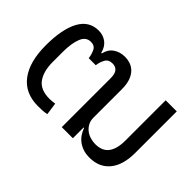

<svg xmlns="http://www.w3.org/2000/svg" viewBox="-90 -843 1138 1138"><g transform="rotate(45 479.0 -274.0)"><path d="M278 12Q170 12 113 -63Q56 -138 56 -276Q56 -411 96 -485.5Q136 -560 217 -560Q254 -560 282 -539Q310 -518 320 -477H325Q334 -518 364.5 -539Q395 -560 435 -560Q495 -560 527 -521Q559 -482 559 -412V-173Q559 -147 569.5 -127.5Q580 -108 596.5 -95Q613 -82 634.5 -75.5Q656 -69 678 -69Q735 -69 762 -105Q789 -141 789 -210V-548H882V-200Q882 -98 836.5 -43Q791 12 710 12Q678 12 654 3.5Q630 -5 612 -19Q594 -33 582 -51.5Q570 -70 563 -90H559V0H466V-410Q466 -447 452 -463.5Q438 -480 412 -480Q380 -480 366.5 -456.5Q353 -433 349 -402H290Q286 -433 274 -456.5Q262 -480 231 -480Q190 -480 172.5 -435.5Q155 -391 155 -321V-235Q155 -157 187.5 -112Q220 -67 295 -67Q305 -67 316.5 -68Q328 -69 340 -71L351 6Q334 10 314.5 11Q295 12 278 12Z"/></g></svg>

Font: IBM Plex Sans Thai Text
Style: Regular
Weight: 450
Designer: Mike Abbink, Paul van der Laan, Pieter van Rosmalen, Ben Mitchell, Mark Frömberg
Foundry: Bold Monday
Version: Version 1.1